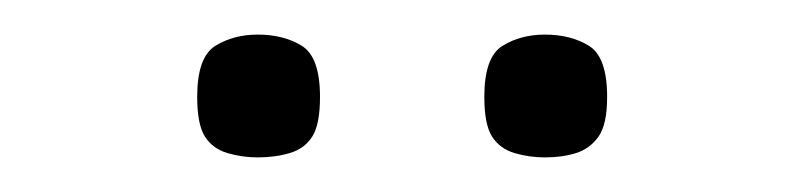

<svg xmlns="http://www.w3.org/2000/svg" viewBox="-20 -873 464 111"><path d="M295 -782Q286 -782 277.5 -784.5Q269 -787 264.5 -794Q260 -801 260 -817Q260 -840 270.5 -846.5Q281 -853 295 -853Q310 -853 320.5 -846.5Q331 -840 331 -817Q331 -801 326 -794Q321 -787 313 -784.5Q305 -782 295 -782ZM129 -782Q120 -782 111.5 -784.5Q103 -787 98.5 -794Q94 -801 94 -817Q94 -840 104.5 -846.5Q115 -853 129 -853Q144 -853 154.5 -846.5Q165 -840 165 -817Q165 -801 160.5 -794Q156 -787 147.5 -784.5Q139 -782 129 -782Z"/></svg>

Font: Matangi
Style: Regular
Weight: 400
Designer: Prashant Pant
Foundry: The Graphic Ant
Version: Version 3.002